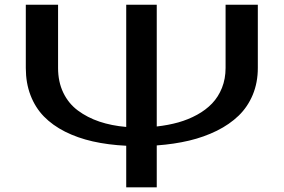

<svg xmlns="http://www.w3.org/2000/svg" viewBox="-20 -797 1207 817"><path d="M517.1 -776.9H647V-258.8Q695.8 -264.2 738.5 -276.1Q781.2 -288.1 818.6 -308.6Q856 -329.1 882.6 -356.9Q909.2 -384.8 924.6 -423.3Q939.9 -461.9 939.9 -507.8V-776.9H1077.1V-507.8Q1077.1 -445.8 1055.7 -394Q1034.2 -342.3 995.6 -304.9Q957 -267.6 902.8 -240.7Q848.6 -213.9 784.9 -198.7Q721.2 -183.6 647 -178.2V0H517.1V-176.8Q439.5 -180.7 374.8 -195.3Q310.1 -210 256.8 -236.8Q203.6 -263.7 166.7 -301.5Q129.9 -339.4 109.9 -391.6Q89.8 -443.8 89.8 -507.8V-776.9H227.1V-507.8Q227.1 -448.7 249.3 -402.6Q271.5 -356.4 311.5 -326.7Q351.6 -296.9 403.1 -279.5Q454.6 -262.2 517.1 -256.8Z"/></svg>

Font: Sporting Grotesque
Style: Regular
Weight: 400
Designer: Lucas LE BIHAN
Foundry: Lucas LE BIHAN
Version: Version 2.001;PS 2.1;hotconv 1.0.88;makeotf.lib2.5.647800